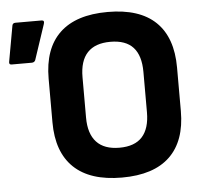

<svg xmlns="http://www.w3.org/2000/svg" viewBox="-50 -718 832 782"><g transform="rotate(-5 366.0 -327.5)"><path d="M418 11Q288 11 221.5 -52.5Q155 -116 155 -238V-416Q155 -539 221.5 -602.5Q288 -666 418 -666Q548 -666 614 -602.5Q680 -539 680 -416V-238Q680 -116 614 -52.5Q548 11 418 11ZM418 -111Q481 -111 511.5 -145Q542 -179 542 -245V-410Q542 -477 511.5 -510.5Q481 -544 418 -544Q356 -544 324.5 -510.5Q293 -477 293 -410V-245Q293 -179 324.5 -145Q356 -111 418 -111ZM10 -487Q-2 -487 1 -500L27 -645Q29 -655 40 -655H147Q160 -655 155 -640L107 -496Q103 -487 92 -487Z"/></g></svg>

Font: Sofia Sans Semi Condensed ExtraBold
Style: Regular
Weight: 800
Designer: Botio Nikoltchev, Ani Petrova
Foundry: lettersoup
Version: Version 4.100